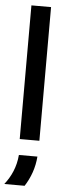

<svg xmlns="http://www.w3.org/2000/svg" viewBox="-60 -696 333 954"><g transform="rotate(5 106.0 -219.0)"><path d="M56.9 0H154.9V-666.7H56.9ZM0 229.2H101.4C129.9 184.7 147.9 134.7 152.1 79.2H59.7C54.9 139.6 31.9 188.9 0 229.2Z"/></g></svg>

Font: Afacad Medium
Style: Regular
Weight: 500
Designer: Kristian Moeller
Foundry: Dicotype
Version: Version 1.000